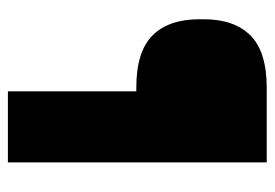

<svg xmlns="http://www.w3.org/2000/svg" viewBox="-122 -556 679 474"><g transform="rotate(90 217.0 -319.5)"><path d="M197 -317Q108 -317 68 -357Q28 -397 28 -473V-483Q28 -559 68.2 -599Q108.5 -639 197.5 -639H247.5V-317ZM381.5 0H206V-639H381.5Z"/></g></svg>

Font: Anek Gujarati ExtraBold
Style: Regular
Weight: 800
Version: Version 1.003